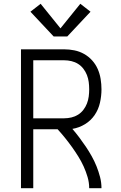

<svg xmlns="http://www.w3.org/2000/svg" viewBox="-20 -996 640 1016"><path d="M91 0V-735H320Q347 -735 374 -729.5Q401 -724 425 -710.5Q449 -697 467.5 -676.5Q486 -656 497 -631Q508 -606 512.5 -578.5Q517 -551 517 -523Q517 -488 509 -452.5Q501 -417 481 -387.5Q461 -358 430 -339Q399 -320 363 -314Q382 -292 400 -268Q418 -244 434.5 -219.5Q451 -195 465.5 -169Q480 -143 491 -115.5Q502 -88 509.5 -59Q517 -30 517 0H452Q452 -30 443.5 -59Q435 -88 422.5 -115.5Q410 -143 394 -168.5Q378 -194 360.5 -218.5Q343 -243 324 -266.5Q305 -290 285 -312H156V0ZM156 -370H320Q339 -370 358 -374.5Q377 -379 393 -389Q409 -399 421 -414.5Q433 -430 440 -448Q447 -466 449.5 -485Q452 -504 452 -523Q452 -543 449.5 -562Q447 -581 440 -599Q433 -617 421 -632.5Q409 -648 393 -658Q377 -668 358 -672.5Q339 -677 320 -677H156ZM264 -803 141 -934 195 -976 300 -846 405 -976 459 -934 336 -803Z"/></svg>

Font: Iosevka Curly Light Extended
Style: Regular
Weight: 300
Width: 7
Monospace: yes
Designer: Belleve Invis
Foundry: Belleve Invis
Version: Version 11.1.0; ttfautohint (v1.8.3)